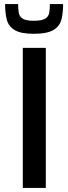

<svg xmlns="http://www.w3.org/2000/svg" viewBox="-20 -923 336 943"><path d="M92 0V-688H205V0ZM146 -757Q81 -757 51 -776Q21 -795 13 -828Q5 -861 5 -903H69Q69 -877 72.5 -859Q76 -841 92 -831Q108 -821 146 -821Q185 -821 201.5 -831Q218 -841 221.5 -859Q225 -877 225 -903H290Q290 -861 282 -828Q274 -795 243 -776Q212 -757 146 -757Z"/></svg>

Font: Saira Medium
Style: Regular
Weight: 500
Designer: Hector Gatti with collaboration of the Omnibus-Type team
Foundry: Omnibus-Type
Version: Version 1.100; ttfautohint (v1.8.3)